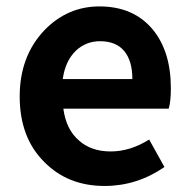

<svg xmlns="http://www.w3.org/2000/svg" viewBox="-20 -581 607 614"><path d="M314.5 13.7Q197.3 13.7 122.1 -62.5Q43 -140.6 43 -272.5Q43 -400.4 121.1 -483.4Q195.3 -560.5 297.9 -560.5Q407.2 -560.5 468.8 -486.3Q526.4 -416 526.4 -298.8Q526.4 -255.9 519.5 -233.4H182.6Q191.4 -167 232.4 -131.8Q271.5 -96.7 334 -96.7Q396.5 -96.7 457 -134.8L505.9 -46.9Q418 13.7 314.5 13.7ZM180.7 -328.1H403.3Q403.3 -385.7 377.9 -417Q351.6 -449.2 299.8 -449.2Q254.9 -449.2 222.7 -418.9Q188.5 -385.7 180.7 -328.1Z"/></svg>

Font: Bpmf GenYo Gothic B
Style: B
Weight: 700
Foundry: But Ko
Version: Version 1.320